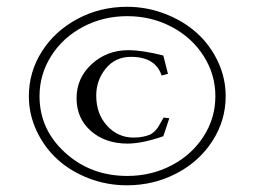

<svg xmlns="http://www.w3.org/2000/svg" viewBox="-20 -600 745 562"><path d="M351.6 -57.6Q293 -57.6 239.7 -78.1Q186.5 -98.6 148.2 -133.5Q109.9 -168.5 87.2 -216.8Q64.5 -265.1 64.5 -318.4Q64.5 -389.6 102.8 -449.7Q141.1 -509.8 207.3 -544.9Q273.4 -580.1 351.6 -580.1Q410.2 -580.1 463.6 -559.3Q517.1 -538.6 555.9 -503.7Q594.7 -468.8 617.7 -420.2Q640.6 -371.6 640.6 -318.4Q640.6 -247.6 601.8 -187.3Q563 -127 496.3 -92.3Q429.7 -57.6 351.6 -57.6ZM352.5 -85Q422.9 -85 482.2 -116Q541.5 -147 575.9 -200.7Q610.4 -254.4 610.4 -318.4Q610.4 -382.3 575.9 -436.3Q541.5 -490.2 482.2 -521.5Q422.9 -552.7 352.5 -552.7Q282.2 -552.7 223.1 -521.5Q164.1 -490.2 129.9 -436.3Q95.7 -382.3 95.7 -318.4Q95.7 -221.2 170.7 -153.1Q245.6 -85 352.5 -85ZM353.5 -179.7Q288.1 -179.7 246.1 -216.6Q204.1 -253.4 204.1 -312.5Q204.1 -371.6 248.5 -412.4Q293 -453.1 355.5 -453.1Q397.5 -453.1 458 -437.5L471.7 -383.8L453.1 -378.9Q435.1 -433.6 363.3 -433.6Q317.4 -433.6 289.6 -399.4Q261.7 -365.2 261.7 -320.3Q261.7 -266.6 293.5 -231.9Q325.2 -197.3 371.1 -197.3Q386.7 -197.3 398.9 -200Q411.1 -202.6 418.2 -205.6Q425.3 -208.5 432.4 -215.6Q439.5 -222.7 442.1 -226.8Q444.8 -231 450.7 -241.5Q456.5 -252 459 -255.9L475.6 -253.9L458 -201.2Q395.5 -179.7 353.5 -179.7Z"/></svg>

Font: Comprehension SemiBold
Style: Regular
Weight: 600
Designer: Alfredo Marco Pradil
Foundry: Alfredo Marco Pradil
Version: 1.0